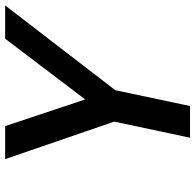

<svg xmlns="http://www.w3.org/2000/svg" viewBox="-26 -714 740 727"><g transform="rotate(-90 343.5 -350.0)"><path d="M186 0 247 -287 105 -700H230L331 -397L561 -700H687L366 -283L306 0Z"/></g></svg>

Font: Red Hat Mono Medium
Style: Italic
Weight: 500
Italic angle: -12°
Monospace: yes
Designer: Pentagram, MCKL
Foundry: Pentagram, MCKL
Version: Version 1.023; ttfautohint (v1.8.3)